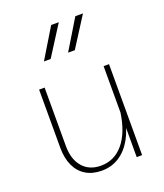

<svg xmlns="http://www.w3.org/2000/svg" viewBox="-141 -860 818 959"><g transform="rotate(-20 267.5 -380.5)"><path d="M420.9 -483.4V-151.4V0H449.7V-483.4ZM78.1 -174.3Q78.1 -118.7 96.7 -78.6Q115.2 -38.6 150.4 -17.1Q185.5 4.4 235.4 4.4Q286.6 4.4 327.4 -21.5Q368.2 -47.4 395.8 -95.9Q423.3 -144.5 434.1 -212.4L420.9 -236.3Q405.8 -133.3 358.4 -76.9Q311 -20.5 239.3 -20.5Q177.7 -20.5 142.6 -61.3Q107.4 -102.1 107.4 -173.3V-483.4H78.1ZM373.5 -766.1 277.3 -607.4H313L414.1 -766.1ZM245.1 -766.1 148.9 -607.4H184.6L285.6 -766.1Z"/></g></svg>

Font: Estedad-FD-VF Thin
Style: Regular
Weight: 100
Designer: Amin Abedi
Version: Version 5.0